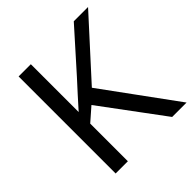

<svg xmlns="http://www.w3.org/2000/svg" viewBox="-190 -857 999 999"><g transform="rotate(-45 309.5 -357.0)"><path d="M619 0H513L260 -341L187 -277V0H97V-714H187V-362Q217 -396 248 -430Q279 -464 310 -498L503 -714H608L325 -403Z"/></g></svg>

Font: loriya05
Style: Book
Weight: 400
Designer: Jelle Bosma - Monotype Design Team
Foundry: Monotype Imaging Inc.
Version: Version 2.003